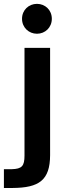

<svg xmlns="http://www.w3.org/2000/svg" viewBox="-56 -772 346 978"><path d="M-36.1 185.5H8.3C143.1 184.6 198.7 146 199.2 18.6V-528.3H68.8V20.5C68.8 73.7 55.7 88.4 3.9 89.8H-36.1ZM56.2 -676.3C56.2 -631.8 90.8 -600.1 132.3 -600.1C173.8 -600.1 208 -631.8 208 -676.3C208 -721.2 173.8 -752.4 132.3 -752.4C90.8 -752.4 56.2 -721.2 56.2 -676.3Z"/></svg>

Font: Wand UI Pro Bold
Style: Regular
Weight: 700
Designer: Andreas Faust
Version: Version 1.003;FEAKit 1.0